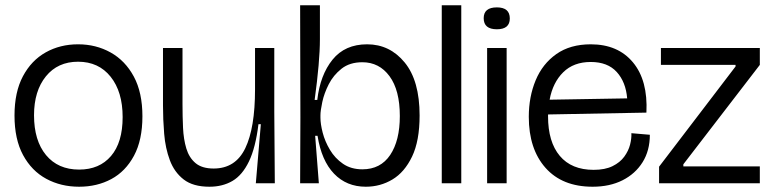

<svg xmlns="http://www.w3.org/2000/svg" viewBox="-20 -695 2927 728"><path d="M280 13Q211 13 155.5 -17Q100 -47 67.5 -107Q35 -167 35 -257Q35 -346 67 -406Q99 -466 153.5 -496.5Q208 -527 276 -527Q344 -527 399.5 -496Q455 -465 487.5 -404.5Q520 -344 520 -254Q520 -164 488 -104.5Q456 -45 402 -16Q348 13 280 13ZM280 -52Q357 -52 401 -103.5Q445 -155 445 -251Q445 -347 399.5 -404Q354 -461 276 -461Q199 -461 154 -405.5Q109 -350 109 -258Q109 -162 154.5 -107Q200 -52 280 -52Z M774 13Q712 13 676.5 -14.5Q641 -42 624 -87.5Q607 -133 602.5 -187.5Q598 -242 598 -295V-513H672V-300Q672 -254 674 -210.5Q676 -167 686.5 -132Q697 -97 721.5 -76.5Q746 -56 790 -56Q873 -56 910 -133Q947 -210 947 -356V-513H1020V-271L1022 0H950L969 -224H960Q949 -135 924 -83Q899 -31 861.5 -9Q824 13 774 13Z M1367 13Q1294 13 1246.5 -36.5Q1199 -86 1184 -180H1175L1189 0H1118L1119 -249L1118 -675H1193V-546Q1193 -462 1173 -316H1183Q1194 -411 1241 -469Q1288 -527 1372 -527Q1458 -527 1514.5 -458Q1571 -389 1571 -257Q1571 -161 1542.5 -101.5Q1514 -42 1468 -14.5Q1422 13 1367 13ZM1354 -53Q1423 -53 1459.5 -107.5Q1496 -162 1496 -255Q1496 -353 1457 -406Q1418 -459 1354 -459Q1306 -459 1275 -434.5Q1244 -410 1226.5 -375.5Q1209 -341 1202 -308Q1195 -275 1195 -258V-249Q1195 -225 1203.5 -192Q1212 -159 1231 -127Q1250 -95 1280.5 -74Q1311 -53 1354 -53Z M1655 0V-675H1729V0Z M1827 0V-513H1901V0ZM1864 -584Q1814 -584 1814 -626Q1814 -667 1864 -667Q1913 -667 1913 -625Q1913 -584 1864 -584Z M2227 13Q2112 13 2048.5 -58.5Q1985 -130 1985 -252Q1985 -328 2011 -390.5Q2037 -453 2089.5 -490Q2142 -527 2220 -527Q2323 -527 2380 -458.5Q2437 -390 2431 -268L2058 -261Q2058 -258 2058 -254Q2058 -157 2102.5 -104Q2147 -51 2231 -51Q2274 -51 2302.5 -65Q2331 -79 2347 -101Q2363 -123 2369 -146.5Q2375 -170 2374 -190L2444 -184Q2444 -124 2416.5 -80Q2389 -36 2340.5 -11.5Q2292 13 2227 13ZM2220 -460Q2155 -460 2115.5 -421Q2076 -382 2064 -317L2358 -322Q2353 -384 2318.5 -422Q2284 -460 2220 -460Z M2479 0V-63L2769 -443V-449H2486V-513H2861V-449L2571 -72V-64H2861V0Z"/></svg>

Font: Bricolage Grotesque 48pt Light
Style: Regular
Weight: 300
Designer: Mathieu Triay
Foundry: Atelier Triay
Version: Version 1.000; ttfautohint (v1.8.4.7-5d5b);gftools[0.9.32]